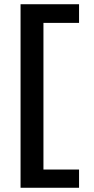

<svg xmlns="http://www.w3.org/2000/svg" viewBox="-20 -738 445 906"><path d="M353 -718H77V148H353V62H185V-630H353Z"/></svg>

Font: Geom Medium
Style: Bold
Weight: 500
Version: Version 1.102